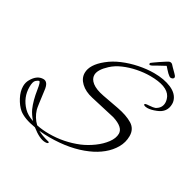

<svg xmlns="http://www.w3.org/2000/svg" viewBox="-194 -925 1223 1209"><g transform="rotate(30 417.5 -320.5)"><path d="M279 95Q238 95 177 46Q134 39 103.5 27.5Q73 16 53 0Q25 -24 4 -64Q-17 -104 -17 -141Q-17 -169 -4 -191Q26 -244 72 -244Q107 -244 113 -185Q120 -130 124.5 -97.5Q129 -65 132 -55Q147 -6 183 28Q225 37 274 37Q382 37 481 -4Q523 -22 563 -51Q603 -80 629 -115Q655 -150 655 -183Q655 -230 572 -256L396 -296Q342 -308 309.5 -338.5Q277 -369 277 -408Q277 -468 352 -528Q390 -559 441 -580.5Q492 -602 548.5 -613.5Q605 -625 657 -625Q731 -625 783.5 -602Q836 -579 849 -535Q852 -525 852 -513Q852 -452 791 -428Q754 -413 728 -413Q712 -413 703 -419Q701 -421 701 -424Q701 -431 729 -432Q746 -433 757 -435Q768 -437 773 -439Q811 -459 811 -498Q811 -518 800 -540Q769 -597 645 -597Q600 -597 552 -587.5Q504 -578 461 -559.5Q418 -541 388 -513Q336 -465 336 -427Q336 -398 364.5 -375.5Q393 -353 451 -342L569 -320Q637 -307 679 -281.5Q721 -256 721 -204Q721 -158 698 -118Q675 -78 636.5 -46.5Q598 -15 549 6Q438 55 287 55Q268 55 249 54Q230 53 212 51Q226 59 247.5 67Q269 75 297 82Q300 83 300 86Q300 95 279 95ZM147 18Q120 -12 105 -44Q83 -94 72 -167Q64 -220 55 -220Q47 -220 33.5 -208Q20 -196 20 -157Q20 -81 74 -25Q101 3 147 18ZM606 -655Q604 -655 602 -661Q600 -667 604 -669Q609 -673 621 -681.5Q633 -690 649 -701Q672 -715 686.5 -725.5Q701 -736 711 -736Q720 -736 726 -730Q732 -724 739 -716Q747 -708 753.5 -701.5Q760 -695 767 -688Q772 -683 777 -677Q782 -671 782 -665Q782 -661 777.5 -656.5Q773 -652 763 -651Q756 -651 749.5 -656Q743 -661 735 -668Q727 -676 718 -686Q709 -696 702 -704Q687 -696 656 -679Q639 -669 626.5 -662Q614 -655 606 -655Z"/></g></svg>

Font: Alex Brush
Style: Regular
Weight: 400
Designer: Robert E. Leuschke
Foundry: Robert E. Leuschke
Version: Version 1.111; ttfautohint (v1.8.4.7-5d5b)